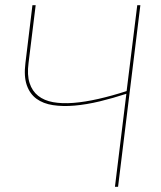

<svg xmlns="http://www.w3.org/2000/svg" viewBox="-20 -720 621 740"><path d="M435 0H423L467 -358.5Q415 -341.5 364 -329.2Q313 -317 267.5 -313Q222 -309 184.2 -314.8Q146.5 -320.5 120.8 -339.2Q95 -358 83.2 -391.8Q71.5 -425.5 78 -477L105 -700H117.5L90 -477Q84 -431 94 -400Q104 -369 127 -350.8Q150 -332.5 184.8 -326.2Q219.5 -320 263.5 -323.5Q307.5 -327 359.2 -338.8Q411 -350.5 468 -369L509 -700H521Z"/></svg>

Font: Lato Hairline
Style: Italic
Weight: 100
Italic angle: -7°
Designer: Lukasz Dziedzic
Foundry: tyPoland Lukasz Dziedzic
Version: Version 2.007; 2014-02-27